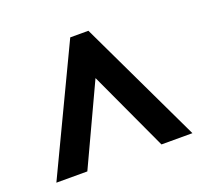

<svg xmlns="http://www.w3.org/2000/svg" viewBox="-82 -809 644 606"><g transform="rotate(-20 239.5 -506.0)"><path d="M11 -298 209 -714H270L468 -298H364L240 -566L115 -298Z"/></g></svg>

Font: Noto Sans Thai ExtCond SemBd
Style: Regular
Weight: 600
Width: 2
Designer: Monotype Design Team
Foundry: Monotype Imaging Inc.
Version: Version 2.002; ttfautohint (v1.8.4.7-5d5b)